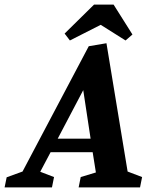

<svg xmlns="http://www.w3.org/2000/svg" viewBox="-82 -815 662 835"><path d="M-62 0 -53 -44 16 -69 304 -614 381 -627 473 -69 536 -45 527 0H260L269 -45L335 -65L321 -153H138L93 -68L153 -45L144 0ZM169 -212H312L280 -423ZM222 -639 199 -669 327 -795H412L494 -665L464 -639L356 -707Z"/></svg>

Font: Manuale
Style: Italic
Weight: 400
Italic angle: -11°
Designer: Eduardo Tunni / Pablo Cosgaya
Foundry: Eduardo Tunni / Pablo Cosgaya
Version: Version 1.002